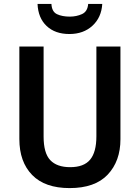

<svg xmlns="http://www.w3.org/2000/svg" viewBox="-20 -952 716 982"><path d="M596 -240Q596 -128 531 -59Q466 10 336 10Q210 10 144.5 -57Q79 -124 79 -241V-714H203V-254Q203 -169 237 -133Q271 -97 339 -97Q409 -97 441 -135.5Q473 -174 473 -255V-714H596ZM503 -932Q499 -863 453 -820.5Q407 -778 335 -778Q262 -778 218.5 -819Q175 -860 172 -932H243Q245 -892 271.5 -879.5Q298 -867 337 -867Q371 -867 399.5 -880Q428 -893 431 -932Z"/></svg>

Font: Noto Sans Gurmukhi UI SemiCondensed SemiBold
Style: Regular
Weight: 600
Width: 4
Designer: Jelle Bosma - Monotype Design Team
Foundry: Monotype Imaging Inc.
Version: Version 2.004; ttfautohint (v1.8.4.7-5d5b)